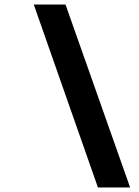

<svg xmlns="http://www.w3.org/2000/svg" viewBox="-20 -720 615 847"><path d="M412 107 129 -700H269L554 107Z"/></svg>

Font: Lexend SemBd
Style: Italic
Weight: 600
Italic angle: -8.13011°
Designer: Bonnie Shaver-Troup, Thomas Jockin
Foundry: Lexend
Version: Version 1.007